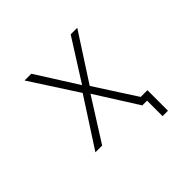

<svg xmlns="http://www.w3.org/2000/svg" viewBox="-197 -982 1394 1394"><g transform="rotate(-45 500.0 -285.0)"><path d="M484.4 -412.1 686.5 -731.4H753.9L519.5 -369.1L724.6 -50.8H793.9V160.2H738.3V1H710H689.5L483.4 -325.2L277.3 1H208L447.3 -369.1L212.9 -731.4H282.2Z"/></g></svg>

Font: GenEi Gothic M Light
Style: Regular
Weight: 300
Designer: o_tamon (Modified); [Source Han Sans]
Ryoko NISHIZUKA  (kana & ideographs); Paul D. Hunt (Latin, Greek & Cyrillic); Wenl
Version: Version 1.1a;Original Version 1.004